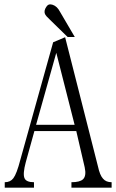

<svg xmlns="http://www.w3.org/2000/svg" viewBox="-20 -870 540 891"><path d="M282.2 -697.3 226.6 -673.8 74.2 -127.9Q57.6 -63.5 42 -43Q28.3 -24.4 2 -24.4V1H137.7V-24.4Q101.6 -24.4 93.8 -43Q85 -62.5 99.6 -117.2L139.6 -261.7H334L373 -93.8Q381.8 -53.7 365.2 -38.1Q350.6 -24.4 311.5 -24.4V1H498V-24.4Q471.7 -24.4 458 -41Q443.4 -56.6 434.6 -97.7ZM241.2 -625 326.2 -291H147.5ZM327.1 -698.2 257.8 -816.4Q245.1 -840.8 224.6 -847.7Q205.1 -854.5 195.3 -838.9Q182.6 -820.3 188.5 -805.7Q192.4 -795.9 211.9 -778.3L293.9 -698.2Z"/></svg>

Font: BatangChe
Style: Regular
Weight: 400
Monospace: yes
Version: Version 2.21